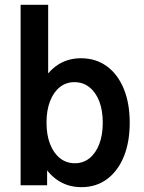

<svg xmlns="http://www.w3.org/2000/svg" viewBox="-20 -772 602 800"><path d="M65.9 0V-752H180.7V-464.8H190.4L169.9 -398.4V-116.7L192.4 -65.4H176.3V0ZM319.3 7.8Q258.8 7.8 213.6 -25.6Q168.5 -59.1 143.3 -119.4Q118.2 -179.7 118.2 -261.2Q118.2 -342.3 143.1 -402.6Q168 -462.9 212.6 -496.1Q257.3 -529.3 317.4 -529.3Q378.9 -529.3 424.6 -496.3Q470.2 -463.4 495.4 -402.8Q520.5 -342.3 520.5 -261.2Q520.5 -179.2 495.6 -118.9Q470.7 -58.6 425.5 -25.4Q380.4 7.8 319.3 7.8ZM292 -91.8Q327.1 -91.8 353.3 -113Q379.4 -134.3 393.8 -172.1Q408.2 -210 408.2 -261.2Q408.2 -312 393.6 -349.9Q378.9 -387.7 352.3 -408.7Q325.7 -429.7 290 -429.7Q255.4 -429.7 229.2 -408.9Q203.1 -388.2 188.5 -350.3Q173.8 -312.5 173.8 -261.2Q173.8 -210 188.5 -172.1Q203.1 -134.3 229.7 -113Q256.3 -91.8 292 -91.8Z"/></svg>

Font: Reddit Mono SemiBold
Style: Regular
Weight: 600
Monospace: yes
Designer: Stephen Hutchings
Foundry: Reddit
Version: Version 1.014